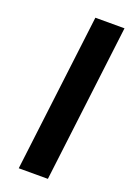

<svg xmlns="http://www.w3.org/2000/svg" viewBox="-138 -754 547 805"><g transform="rotate(20 136.0 -351.5)"><path d="M186 0 272 -703H142L56 0Z"/></g></svg>

Font: Bluebird
Style: ExtObl
Weight: 400
Designer: Jasper
Foundry: Cannot Into Space Fonts
Version: Version 0.98